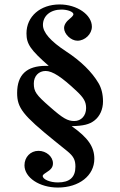

<svg xmlns="http://www.w3.org/2000/svg" viewBox="-20 -711 540 863"><path d="M186 -415C100 -415 57 -375 57 -293C57 -226 83 -193 225 -78L282 -32C310 -9 319 7 319 38C319 86 293 109 240 109C204 109 172 95 172 80C172 76 176 72 187 65C210 51 218 40 218 23C218 -7 188 -33 153 -33C117 -33 90 -5 90 32C90 87 157 132 240 132C336 132 404 78 404 3C404 -51 376 -92 302 -144C355 -145 382 -152 404 -169C429 -188 443 -220 443 -255C443 -287 436 -315 423 -337C393 -388 343 -437 277 -480C207 -526 173 -565 173 -599C173 -640 207 -668 256 -668C284 -668 310 -658 310 -647C310 -643 305 -636 295 -628C277 -614 268 -599 268 -585C268 -558 299 -528 328 -528C362 -528 393 -558 393 -591C393 -645 326 -691 248 -691C161 -691 99 -637 99 -561C99 -513 117 -487 199 -415ZM367 -225C367 -191 345 -167 314 -167C284 -167 263 -179 205 -230C142 -285 132 -299 132 -336C132 -369 154 -392 185 -392C216 -392 257 -365 324 -302C357 -271 367 -253 367 -225Z"/></svg>

Font: XITS
Style: Bold
Weight: 700
Designer: MicroPress Inc., with final additions and corrections provided by Coen Hoffman, Elsevier (retired)
Version: Version 1.107